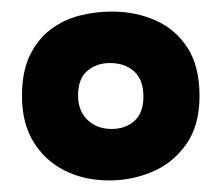

<svg xmlns="http://www.w3.org/2000/svg" viewBox="-20 -691 383 332"><path d="M169 -379Q126 -379 92 -396Q58 -413 38 -445.5Q18 -478 18 -525Q18 -567 31.5 -595Q45 -623 67.5 -640Q90 -657 117.5 -664Q145 -671 173 -671Q215 -671 249.5 -655.5Q284 -640 304.5 -608Q325 -576 325 -525Q325 -474 302 -441.5Q279 -409 243.5 -394Q208 -379 169 -379ZM173 -468Q197 -468 212.5 -482Q228 -496 228 -524Q228 -553 212 -567.5Q196 -582 170 -582Q147 -582 131 -568.5Q115 -555 115 -526Q115 -499 131.5 -483.5Q148 -468 173 -468Z"/></svg>

Font: Bricolage Grotesque 72pt
Style: Bold
Weight: 700
Designer: Mathieu Triay
Foundry: Atelier Triay
Version: Version 1.001;gftools[0.9.33.dev8+g029e19f]